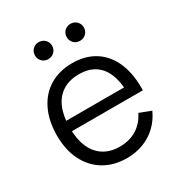

<svg xmlns="http://www.w3.org/2000/svg" viewBox="-176 -859 936 997"><g transform="rotate(-30 292.0 -360.5)"><path d="M40 -267.7Q40 -355.3 71.4 -420.2Q102.8 -485.2 160.5 -520.1Q218.2 -555 295.7 -555Q375 -555 431.8 -518.4Q488.7 -481.8 517.6 -412.9Q546.5 -344 543.8 -249.3H469V-275.3Q467.7 -345.5 448 -392.6Q428.3 -439.7 390.5 -463.7Q352.7 -487.7 297.7 -487.7Q240 -487.7 199.7 -462.2Q159.3 -436.8 138.7 -388.2Q118 -339.5 118 -270Q118 -202.2 138.7 -154.1Q159.3 -106 199.3 -80.7Q239.3 -55.3 295.7 -55.3Q353.2 -55.3 396.6 -82Q440 -108.7 465 -159.3L533.7 -133Q512.3 -86.2 477.2 -52.9Q442 -19.7 396.3 -2.3Q350.7 15 298.3 15Q220.3 15 161.9 -19.8Q103.5 -54.7 71.8 -118.7Q40 -182.7 40 -267.7ZM92 -311H504.7V-249.3H92ZM339.5 -685.3Q339.5 -699.7 346.2 -711.3Q352.8 -723 364.5 -729.7Q376.2 -736.3 390.7 -736.3Q404.8 -736.3 416.6 -729.7Q428.3 -723 435.1 -711.3Q441.8 -699.7 441.8 -685.3Q441.8 -671.3 435.1 -659.7Q428.3 -648 416.6 -641.3Q404.8 -634.7 390.7 -634.7Q376.2 -634.7 364.5 -641.3Q352.8 -648 346.2 -659.7Q339.5 -671.3 339.5 -685.3ZM149.2 -685.3Q149.2 -699.7 155.8 -711.3Q162.5 -723 174.2 -729.7Q185.8 -736.3 200.3 -736.3Q214.5 -736.3 226.2 -729.7Q238 -723 244.8 -711.3Q251.5 -699.7 251.5 -685.3Q251.5 -671.3 244.8 -659.7Q238 -648 226.2 -641.3Q214.5 -634.7 200.3 -634.7Q185.8 -634.7 174.2 -641.3Q162.5 -648 155.8 -659.7Q149.2 -671.3 149.2 -685.3Z"/></g></svg>

Font: Tap Sans
Style: Regular
Weight: 400
Designer: Tap Payments
Foundry: Tap Payments
Version: Version 1.001;Glyphs 3.1.2 (3151)